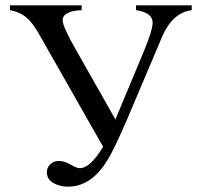

<svg xmlns="http://www.w3.org/2000/svg" viewBox="-20 -682 748 717"><path d="M696 -644Q624 -635 585 -544L458 -244Q433 -186 413.5 -145Q394 -104 378 -79Q347 -30 311 -7.5Q275 15 235 15Q202 15 178.5 1Q155 -13 155 -39Q155 -56 167.5 -68.5Q180 -81 201 -81Q221 -81 250 -64Q267 -54 278 -54Q317 -54 365 -134L125 -556Q100 -600 76 -619Q52 -638 17 -644V-662H285V-644Q214 -641 214 -606Q214 -582 267 -490L411 -236L517 -490Q550 -569 550 -597Q550 -635 488 -644V-662H696Z"/></svg>

Font: STIXGeneralUnicodeRegular
Style: Regular
Weight: 400
Designer: MicroPress Inc., with final additions and corrections provided by Coen Hoffman, Elsevier (retired)
Version: Version 1.1.0